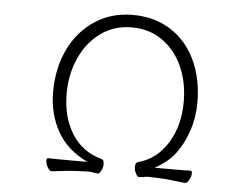

<svg xmlns="http://www.w3.org/2000/svg" viewBox="-51 -770 1102 844"><g transform="rotate(5 500.0 -348.0)"><path d="M702 0Q694 0 671.5 -1.5Q649 -3 633 -3Q621 -3 610 0Q595 2 590 2Q584 2 576.5 -12Q569 -26 569 -42Q569 -60 580 -63Q662 -85 710 -162Q758 -239 758 -345Q758 -429 727.5 -498.5Q697 -568 639 -609.5Q581 -651 502 -651Q425 -651 366 -608.5Q307 -566 274.5 -494Q242 -422 242 -337Q242 -233 288 -159.5Q334 -86 420 -63Q431 -60 431 -42Q431 -26 423.5 -12Q416 2 410 2Q405 2 390 0Q380 -3 367 -3Q351 -3 328.5 -1.5Q306 0 298 0Q280 1 206 10H205Q197 10 188 -5.5Q179 -21 179 -36Q179 -46 186 -46Q216 -45 284 -45H359Q267 -89 224.5 -166Q182 -243 182 -339Q182 -443 222 -526.5Q262 -610 335 -658Q408 -706 502 -706Q598 -706 669.5 -660.5Q741 -615 779.5 -533.5Q818 -452 818 -347Q818 -281 798 -221.5Q778 -162 745 -118.5Q712 -75 655 -45H745Q791 -45 814 -46Q821 -46 821 -36Q821 -21 812 -5.5Q803 10 795 10H794Q720 1 702 0Z"/></g></svg>

Font: JyunsaiKaai Light
Style: Regular
Weight: 300
Designer: Fontworks Inc.
Version: Version 0.030;April 7, 2024;FontCreator 14.0.0.2901 64-bit